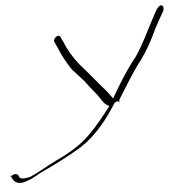

<svg xmlns="http://www.w3.org/2000/svg" viewBox="-20 -521 630 716"><path d="M18 131 23 140C31 155 42 166 68 159C86 153 112 138 127 126C180 95 231 65 282 27C335 -14 377 -77 408 -139L409 -138C415 -143 419 -147 425 -139V-146V-149C450 -198 477 -254 504 -295C526 -331 542 -367 558 -411V-412L578 -457L589 -481C592 -490 589 -500 583 -501C576 -503 567 -491 565 -487L554 -463C531 -410 512 -354 484 -306C455 -264 427 -208 402 -154C392 -164 387 -172 374 -185C366 -193 355 -202 345 -213L313 -245C303 -256 290 -267 276 -281C251 -308 232 -333 218 -362L207 -380C202 -398 175 -379 183 -364L194 -345C209 -315 225 -291 248 -262L286 -227C297 -217 307 -205 317 -194C327 -184 336 -175 344 -166C362 -146 364 -135 388 -125L387 -124C362 -86 342 -54 313 -20C277 24 232 53 186 80C152 100 124 122 94 138C84 141 61 150 52 140L48 132C38 122 14 134 22 147ZM72 175H73ZM94 138V139ZM248 -262 249 -263ZM344 -166 345 -167ZM373 -184 374 -185ZM589 -481Z"/></svg>

Font: Stray Cat
Style: LtExtObl
Weight: 300
Version: Version 1.0